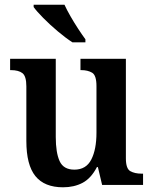

<svg xmlns="http://www.w3.org/2000/svg" viewBox="-20 -786 651 816"><path d="M248 10Q169 10 130.5 -37.5Q92 -85 92 -187V-419Q92 -462 75.5 -475Q59 -488 26 -488H23V-536H217V-204Q217 -137 233.5 -101Q250 -65 296 -65Q346 -65 368 -108Q390 -151 390 -222V-420Q390 -466 371.5 -477Q353 -488 325 -488H322V-536H515V-113Q515 -69 534 -58.5Q553 -48 581 -48H588V0H414L396 -76H392Q367 -28 331 -9Q295 10 248 10ZM288 -606Q260 -624 226 -652.5Q192 -681 163.5 -710Q135 -739 123 -756V-766H254Q264 -744 279.5 -717Q295 -690 312 -664Q329 -638 343 -619V-606Z"/></svg>

Font: Noto Serif Lao SemiCondensed SemiBold
Style: Regular
Weight: 600
Width: 4
Designer: Monotype Design Team
Foundry: Monotype Imaging Inc.
Version: Version 2.003; ttfautohint (v1.8.4.7-5d5b)